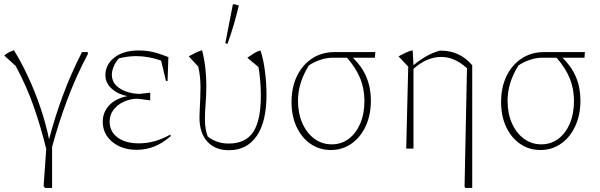

<svg xmlns="http://www.w3.org/2000/svg" viewBox="-20 -736 2970 951"><path d="M238 195H203L196 186L209 2Q184 -101 148.5 -204Q113 -307 58 -409L1 -461Q19 -477 49 -487Q85 -429 119.5 -355Q154 -281 181 -201Q208 -121 223 -46Q251 -154 291 -262Q331 -370 386 -478H415V-468Q357 -359 313 -241.5Q269 -124 238 -8Z M657 6Q584 6 536.5 -33Q489 -72 489 -133Q489 -180 520.5 -214Q552 -248 611 -260Q564 -269 533 -297Q502 -325 502 -364Q502 -416 546.5 -451Q591 -486 667 -486Q701 -486 732.5 -479.5Q764 -473 814 -453L810 -335H802L778 -436Q715 -458 655 -458Q613 -458 569 -447Q552 -428 543 -406Q534 -384 534 -366Q534 -334 555 -313Q576 -292 608 -281.5Q640 -271 672 -271L724 -277V-239L662 -247Q626 -247 594 -232.5Q562 -218 542.5 -192.5Q523 -167 523 -134Q523 -84 562.5 -55Q602 -26 667 -26Q708 -26 745.5 -36.5Q783 -47 823 -69L826 -62Q786 -27 744.5 -10.5Q703 6 657 6Z M1114 8Q1046 8 1007 -34.5Q968 -77 968 -154Q968 -170 969.5 -196.5Q971 -223 972 -252.5Q973 -282 973 -305Q973 -359 962 -406L915 -457Q938 -469 950.5 -475.5Q963 -482 981 -487Q992 -444 997 -399.5Q1002 -355 1002 -314Q1002 -265 998.5 -223Q995 -181 995 -146Q995 -120 998.5 -98.5Q1002 -77 1009 -60Q1052 -25 1113 -25Q1196 -25 1234 -82Q1272 -139 1272 -262Q1272 -300 1268.5 -340Q1265 -380 1260 -404L1205 -450Q1227 -465 1240.5 -473.5Q1254 -482 1270 -486Q1284 -447 1292 -385.5Q1300 -324 1300 -266Q1300 -133 1251.5 -62.5Q1203 8 1114 8ZM1107 -519 1096 -522 1133 -712 1137 -716 1163 -709Q1141 -614 1107 -519Z M1817 -238Q1817 -167 1791.5 -111.5Q1766 -56 1721 -24.5Q1676 7 1619 7Q1562 7 1518 -23.5Q1474 -54 1449 -107.5Q1424 -161 1424 -231Q1424 -304 1451 -359.5Q1478 -415 1526 -446.5Q1574 -478 1637 -478H1839L1837 -450H1728Q1817 -365 1817 -238ZM1625 -450Q1598 -450 1566.5 -439.5Q1535 -429 1510 -412Q1456 -326 1456 -237Q1456 -175 1477.5 -126Q1499 -77 1537 -49Q1575 -21 1623 -21Q1671 -21 1707.5 -48.5Q1744 -76 1764.5 -124.5Q1785 -173 1785 -236Q1785 -296 1764.5 -347Q1744 -398 1699 -450Z M1992 0 2002 -406 1954 -457Q1971 -466 1988.5 -474.5Q2006 -483 2024 -487L2028 -413Q2058 -438 2090 -456.5Q2122 -475 2158 -485H2166Q2209 -485 2247.5 -468Q2286 -451 2319 -413V195H2285L2281 188L2293 -398Q2232 -454 2166 -454Q2094 -454 2028 -395V0Z M2855 -238Q2855 -167 2829.5 -111.5Q2804 -56 2759 -24.5Q2714 7 2657 7Q2600 7 2556 -23.5Q2512 -54 2487 -107.5Q2462 -161 2462 -231Q2462 -304 2489 -359.5Q2516 -415 2564 -446.5Q2612 -478 2675 -478H2877L2875 -450H2766Q2855 -365 2855 -238ZM2663 -450Q2636 -450 2604.5 -439.5Q2573 -429 2548 -412Q2494 -326 2494 -237Q2494 -175 2515.5 -126Q2537 -77 2575 -49Q2613 -21 2661 -21Q2709 -21 2745.5 -48.5Q2782 -76 2802.5 -124.5Q2823 -173 2823 -236Q2823 -296 2802.5 -347Q2782 -398 2737 -450Z"/></svg>

Font: Piazzolla Thin
Style: Regular
Weight: 100
Designer: Juan Pablo del Peral
Foundry: Huerta Tipografica
Version: Version 1.330